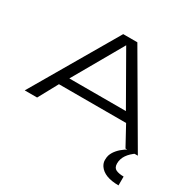

<svg xmlns="http://www.w3.org/2000/svg" viewBox="-211 -974 1485 1470"><g transform="rotate(30 531.0 -239.5)"><path d="M31.2 0 468.8 -750H593.8L1031.2 0H921.9L828.1 -171.9H234.4L140.6 0ZM281.2 -250H781.2L531.2 -687.5ZM1016.6 271Q890.1 271 845.2 205.1Q829.1 180.7 829.1 154.8Q829.1 128.9 834.2 113Q839.4 97.2 848.6 82Q881.8 29.3 954.1 -10.3H1016.6Q922.9 51.8 922.9 130.4Q922.9 168.9 949 180.9Q975.1 192.9 1016.6 192.9Z"/></g></svg>

Font: Michroma
Style: Regular
Weight: 400
Designer: Vernon Adams
Foundry: Vernon Adams
Version: Version 1.100; ttfautohint (v1.8.4.7-5d5b);gftools[0.9.29]